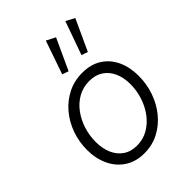

<svg xmlns="http://www.w3.org/2000/svg" viewBox="-224 -890 1009 1009"><g transform="rotate(-45 280.5 -385.0)"><path d="M248.5 7.8Q185.1 7.8 139.9 -22Q94.7 -51.8 70.8 -103Q46.9 -154.3 46.9 -218.3Q46.9 -278.3 66.4 -333Q85.9 -387.7 121.8 -430.4Q157.7 -473.1 207 -498Q256.3 -522.9 315.4 -522.9Q379.9 -522.9 424.3 -494.1Q468.8 -465.3 491.7 -415.3Q514.6 -365.2 514.6 -301.8Q514.6 -241.7 495.4 -186Q476.1 -130.4 440.7 -86.9Q405.3 -43.5 356.4 -17.8Q307.6 7.8 248.5 7.8ZM249.5 -48.3Q295.4 -48.3 332.8 -70.1Q370.1 -91.8 397.2 -128.2Q424.3 -164.6 438.7 -209.7Q453.1 -254.9 453.1 -301.8Q453.1 -350.1 436.5 -387.2Q419.9 -424.3 388.4 -445.3Q356.9 -466.3 311.5 -466.3Q265.1 -466.3 227.5 -445.1Q189.9 -423.8 163.6 -387.9Q137.2 -352.1 123 -307.4Q108.9 -262.7 108.9 -215.3Q108.9 -167.5 125 -129.6Q141.1 -91.8 172.6 -70.1Q204.1 -48.3 249.5 -48.3ZM414.1 -579.1 378.9 -591.3 445.3 -777.8 493.7 -752ZM271 -579.1 235.8 -591.3 300.3 -777.8 350.6 -752Z"/></g></svg>

Font: Reddit Sans Light
Style: Italic
Weight: 300
Italic angle: -11.25°
Designer: Stephen Hutchings
Version: Version 1.013